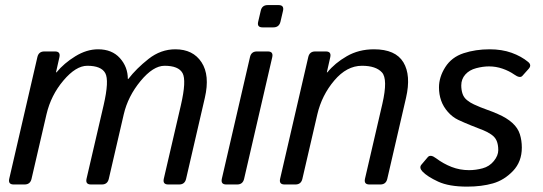

<svg xmlns="http://www.w3.org/2000/svg" viewBox="-20 -711 2092 740"><path d="M32.7 0Q10.7 0 15.6 -22L124 -490.7Q128.9 -512.7 150.9 -512.7H191.9Q213.9 -512.7 209 -490.7L195.8 -432.1H197.8Q226.6 -467.3 270.3 -494.1Q314 -521 357.9 -521Q411.6 -521 442.1 -487.1Q472.7 -453.1 472.7 -406.7H474.6Q505.4 -446.8 552.5 -483.9Q599.6 -521 655.8 -521Q724.1 -521 756.8 -470.9Q789.6 -420.9 769.5 -334L697.3 -22Q692.4 0 670.4 0H628.4Q606.4 0 611.3 -22L677.2 -305.7Q699.2 -400.9 683.6 -429.2Q668 -457.5 614.3 -457.5Q570.3 -457.5 521.7 -398.7Q473.1 -339.8 457 -270.5L399.4 -22Q394.5 0 372.6 0H330.6Q308.6 0 313.5 -22L379.4 -305.7Q401.4 -400.9 385.7 -429.2Q370.1 -457.5 316.4 -457.5Q272.5 -457.5 224.4 -400.6Q176.3 -343.8 159.2 -270.5L101.6 -22Q96.7 0 74.7 0Z M852.1 0Q830.1 0 835 -22L943.4 -490.7Q948.2 -512.7 970.2 -512.7H1012.2Q1034.2 -512.7 1029.3 -490.7L920.9 -22Q916 0 894 0ZM991.7 -605.5Q969.7 -605.5 975.1 -627.4L984.9 -669.4Q989.7 -691.4 1011.7 -691.4H1053.7Q1075.7 -691.4 1070.8 -669.4L1061 -627.4Q1055.7 -605.5 1033.7 -605.5Z M1076.7 0Q1054.7 0 1059.6 -22L1168 -490.7Q1172.9 -512.7 1194.8 -512.7H1235.8Q1257.8 -512.7 1252.9 -490.7L1239.7 -432.1H1241.7Q1270.5 -467.8 1316.7 -494.4Q1362.8 -521 1421.4 -521Q1504.4 -521 1534.7 -470.9Q1564.9 -420.9 1544.9 -334L1472.7 -22Q1467.8 0 1445.8 0H1403.8Q1381.8 0 1386.7 -22L1453.6 -310.5Q1475.6 -406.2 1452.1 -431.9Q1428.7 -457.5 1375 -457.5Q1316.4 -457.5 1268.3 -400.6Q1220.2 -343.8 1203.1 -270.5L1145.5 -22Q1140.6 0 1118.7 0Z M1608.4 -49.8Q1594.2 -64.9 1604.5 -76.7L1628.9 -105.5Q1639.2 -117.2 1660.6 -101.1Q1688.5 -80.1 1720.5 -67.6Q1752.4 -55.2 1787.6 -55.2Q1814 -55.2 1840.1 -62.3Q1866.2 -69.3 1883.3 -90.3Q1900.4 -111.3 1900.4 -132.3Q1900.4 -153.3 1894.3 -168Q1888.2 -182.6 1873 -192.9Q1857.9 -203.1 1842.8 -209Q1822.3 -216.8 1795.7 -227.5Q1769 -238.3 1746.1 -249Q1723.6 -259.8 1706.1 -279.8Q1688.5 -299.8 1680.2 -323.5Q1671.9 -347.2 1671.9 -374Q1671.9 -414.1 1696.3 -452.4Q1720.7 -490.7 1766.8 -505.9Q1813 -521 1867.2 -521Q1914.1 -521 1951.7 -507.6Q1989.3 -494.1 2015.6 -472.2Q2030.3 -460 2017.6 -445.8L1993.2 -418.5Q1983.9 -408.2 1961.9 -423.8Q1942.4 -437.5 1917 -446.3Q1891.6 -455.1 1864.7 -455.1Q1841.3 -455.1 1815.2 -448.2Q1789.1 -441.4 1773.4 -423.8Q1757.8 -406.2 1757.8 -381.8Q1757.8 -364.3 1762.7 -349.6Q1767.6 -335 1780 -325Q1792.5 -314.9 1806.6 -308.6Q1832 -296.9 1855.7 -288.6Q1879.4 -280.3 1898.9 -271.5Q1933.1 -256.8 1954.6 -237.3Q1976.1 -217.8 1983.6 -193.8Q1991.2 -169.9 1991.2 -142.1Q1991.2 -87.9 1957.3 -52.2Q1923.3 -16.6 1879.9 -4.2Q1836.4 8.3 1780.3 8.3Q1710.4 8.3 1668.7 -11Q1627 -30.3 1608.4 -49.8Z"/></svg>

Font: Istok
Style: Italic
Weight: 500
Italic angle: -13°
Designer: Andrey V. Panov
Foundry: Andrey V. Panov
Version: Version 1.0.3